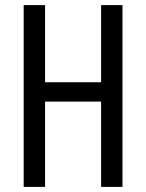

<svg xmlns="http://www.w3.org/2000/svg" viewBox="-20 -800 573 754"><path d="M461 -66V-780H377V-477H157V-780H73V-66H157V-401H377V-66Z"/></svg>

Font: Noto Sans Malayalam UI ExtraCondensed
Style: Regular
Weight: 400
Width: 2
Designer: Jelle Bosma - Monotype Design Team
Foundry: Monotype Imaging Inc.
Version: Version 2.104